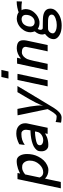

<svg xmlns="http://www.w3.org/2000/svg" viewBox="928 -1648 926 2823"><g transform="rotate(-90 1391.5 -237.0)"><path d="M259 -443Q251 -405 251 -404L260 -409Q269 -414 286 -421.5Q303 -429 324.5 -436.5Q346 -444 375.5 -449.5Q405 -455 434 -455Q447 -455 457 -453Q494 -445 516 -404.5Q538 -364 538 -303Q538 -211 501 -140Q454 -45 374 -7Q339 11 302 11Q226 11 176 -39V-36Q175 -35 151 80L127 193Q127 194 80 194H34V191L102 -127L169 -443Q169 -444 214 -444Q259 -444 259 -443ZM370 -373Q356 -375 339 -375Q314 -375 295 -366Q270 -357 238 -331L193 -118L196 -112Q217 -65 269 -65Q335 -65 388 -124.5Q441 -184 441 -262Q441 -304 422 -334.5Q403 -365 370 -373Z M682 -418Q768 -461 837 -461Q839 -461 845 -460.5Q851 -460 854 -460Q882 -460 901 -453Q941 -440 965.5 -408.5Q990 -377 990 -329Q990 -325 989.5 -318Q989 -311 989 -308Q949 -110 924 -2V0H834V-2L842 -38Q812 -21 786 -10Q732 10 673 10Q651 10 644 8Q614 0 596 -26Q578 -52 578 -90Q578 -115 583 -135Q592 -162 621.5 -185.5Q651 -209 686 -220Q759 -247 865 -252H885L890 -277Q895 -302 895 -318Q895 -367 856 -384Q849 -386 830 -386Q743 -386 678 -340Q673 -337 672 -337Q671 -338 676 -377Q681 -416 682 -418ZM667 -116Q667 -92 688 -78.5Q709 -65 740 -65Q779 -65 812 -85Q845 -105 858 -135Q860 -140 865 -160Q870 -180 870 -184Q870 -186 859 -186Q815 -185 766 -176.5Q717 -168 694 -157Q667 -143 667 -116Z M1009 117 1018 120Q1026 124 1044.5 128Q1063 132 1082 132H1098Q1121 122 1147 85Q1198 6 1198 -1L1176 -110Q1153 -218 1130 -328Q1107 -438 1107 -442Q1107 -444 1154 -444H1201L1202 -439Q1203 -434 1205 -424Q1207 -414 1209 -405Q1243 -241 1250 -153Q1252 -131 1252 -114Q1252 -81 1248 -67V-65L1252 -76Q1259 -104 1295 -177Q1337 -259 1420 -397L1448 -444H1538Q1538 -443 1383.5 -186Q1229 71 1217 90Q1151 195 1087 204Q1083 205 1071 205Q1050 205 1032 202Q1027 202 1019 200.5Q1011 199 1005 198L999 197Q999 196 1004 157Q1009 118 1009 117Z M1648 -578Q1649 -578 1659 -628Q1669 -678 1670 -678V-680H1774V-678Q1773 -678 1763 -628Q1753 -578 1752 -578V-576H1648ZM1623 -2V0H1533V-2Q1534 -7 1580.5 -224.5Q1627 -442 1627 -443Q1627 -444 1672 -444Q1717 -444 1717 -443Q1717 -442 1670.5 -224.5Q1624 -7 1623 -2Z M2114 -321Q2114 -379 2034 -379Q2024 -379 2014 -377Q1967 -364 1935 -302Q1924 -276 1907 -202Q1890 -128 1878 -66Q1866 -4 1864 -2V0H1817Q1771 0 1771 -2L1819 -226L1867 -449Q1867 -450 1911 -450H1954L1947 -421Q1946 -417 1945 -412Q1944 -407 1943.5 -404Q1943 -401 1942.5 -397.5Q1942 -394 1942 -393.5Q1942 -393 1942 -392Q1945 -395 1949 -398Q1974 -421 2013.5 -437.5Q2053 -454 2090 -454Q2150 -454 2180.5 -432Q2211 -410 2211 -358Q2211 -334 2206 -309Q2205 -304 2173.5 -155.5Q2142 -7 2141 -2V0H2048V-2Q2056 -34 2085 -172.5Q2114 -311 2114 -321Z M2227 86Q2227 65 2235 44.5Q2243 24 2254 10Q2265 -4 2276.5 -15Q2288 -26 2296 -32Q2304 -38 2304 -39Q2304 -40 2300 -50Q2295 -67 2295 -82Q2295 -136 2341 -189Q2328 -230 2328 -252Q2328 -281 2338 -311Q2352 -351 2384 -385.5Q2416 -420 2457 -438Q2492 -454 2526 -454Q2547 -454 2565 -450.5Q2583 -447 2594 -442Q2605 -437 2613.5 -432Q2622 -427 2625 -424L2628 -421Q2627 -423 2626 -424L2624 -426Q2624 -428 2648 -435Q2672 -442 2693 -446Q2740 -455 2775 -455H2783V-451Q2783 -447 2782 -429Q2781 -411 2781 -394L2780 -377L2768 -379Q2736 -385 2694 -385Q2678 -385 2671 -384L2658 -383L2651 -392Q2669 -356 2669 -324Q2669 -311 2667 -299Q2658 -235 2610 -187Q2561 -135 2491 -121Q2484 -120 2464 -120Q2420 -120 2384 -141Q2383 -142 2381 -143Q2379 -145 2378 -145Q2376 -143 2375 -141Q2364 -124 2364 -105Q2364 -79 2386 -72L2457 -71Q2539 -70 2558 -67Q2676 -51 2676 40Q2676 93 2635 130Q2557 206 2426 206Q2385 206 2348 198Q2301 187 2268 161.5Q2235 136 2228 104Q2227 100 2227 86ZM2584 -319Q2584 -349 2567 -366Q2550 -383 2519 -383Q2496 -383 2474 -372Q2448 -360 2430 -327.5Q2412 -295 2412 -255Q2412 -225 2430 -208Q2448 -191 2478 -191Q2525 -191 2554.5 -228.5Q2584 -266 2584 -319ZM2504 6Q2496 5 2431 5Q2382 5 2372.5 6Q2363 7 2354 12Q2337 20 2324.5 37.5Q2312 55 2312 76Q2312 84 2315 90Q2328 116 2381 129Q2408 134 2436 134Q2484 134 2528.5 117.5Q2573 101 2584 79Q2588 70 2588 59Q2588 41 2576 29Q2558 9 2504 6Z"/></g></svg>

Font: MathJax_SansSerif
Style: Italic
Weight: 400
Version: Version 1.1